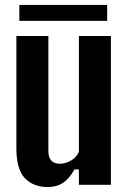

<svg xmlns="http://www.w3.org/2000/svg" viewBox="-20 -745 511 774"><path d="M173 9Q114 9 80 -27Q46 -63 46 -147V-600H175V-136Q175 -85 222 -85Q244 -85 266.5 -98Q289 -111 298 -133V-600H427V0H298V-62H280Q259 -24 233.5 -7.5Q208 9 173 9ZM58 -661V-725H412V-661Z"/></svg>

Font: Big Shoulders Display ExtraBold
Style: Regular
Weight: 800
Designer: Patric King
Foundry: XO Type Co
Version: Version 1.000; ttfautohint (v1.8.2)